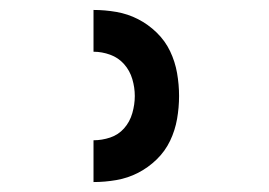

<svg xmlns="http://www.w3.org/2000/svg" viewBox="-20 -800 540 386"><path d="M168 -434V-518Q185 -518 201.5 -523.5Q218 -529 229.5 -542Q241 -555 246 -572.5Q251 -590 251 -607Q251 -624 246 -641Q241 -658 229.5 -671Q218 -684 201.5 -690Q185 -696 168 -696V-780Q191 -780 214 -776Q237 -772 257.5 -761.5Q278 -751 295 -734.5Q312 -718 322 -697Q332 -676 336 -653Q340 -630 340 -607Q340 -584 336 -561Q332 -538 322 -517Q312 -496 295 -479.5Q278 -463 257.5 -452.5Q237 -442 214 -438Q191 -434 168 -434Z"/></svg>

Font: Moesevka
Style: Bold
Weight: 700
Monospace: yes
Designer: Belleve Invis
Foundry: Belleve Invis
Version: Version 32.5.0; ttfautohint (v1.8.4)